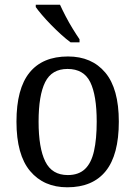

<svg xmlns="http://www.w3.org/2000/svg" viewBox="-20 -786 576 816"><path d="M266 10Q166 10 108 -59Q50 -128 50 -269Q50 -409 105.5 -477.5Q161 -546 269 -546Q370 -546 427.5 -477.5Q485 -409 485 -269Q485 -128 429.5 -59Q374 10 266 10ZM268 -42Q314 -42 341 -67.5Q368 -93 379.5 -144Q391 -195 391 -269Q391 -381 363.5 -437Q336 -493 267 -493Q200 -493 172 -437Q144 -381 144 -269Q144 -157 172.5 -99.5Q201 -42 268 -42ZM280 -606Q261 -620 239.5 -639.5Q218 -659 196.5 -681Q175 -703 158 -723Q141 -743 132 -756V-766H235Q245 -744 259 -717Q273 -690 289 -664Q305 -638 318 -619V-606Z"/></svg>

Font: Noto Serif Thai SemiCondensed
Style: Regular
Weight: 400
Width: 4
Designer: Monotype Design Team
Foundry: Monotype Imaging Inc.
Version: Version 2.002